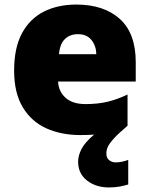

<svg xmlns="http://www.w3.org/2000/svg" viewBox="-20 -676 658 843"><path d="M447 -2Q447 17 459 27Q471 37 488 37Q503 37 518 33.5Q533 30 543 26V134Q527 139 506 143Q485 147 458 147Q401 147 362 116.5Q323 86 323 34Q323 7 338 -22Q353 -51 393 -85Q366 -83 333 -83Q249 -83 183.5 -112.5Q118 -142 80 -205Q42 -268 42 -366Q42 -466 76.5 -530Q111 -594 172.5 -625Q234 -656 315 -656Q436 -656 506 -593Q576 -530 576 -403V-318H235Q237 -275 267.5 -247Q298 -219 356 -219Q408 -219 451 -229Q494 -239 540 -261V-124Q500 -90 480 -68Q460 -46 453.5 -31.5Q447 -17 447 -2ZM322 -526Q288 -526 265.5 -505Q243 -484 239 -438H403Q402 -475 381.5 -500.5Q361 -526 322 -526Z"/></svg>

Font: Noto Sans Kannada UI Black
Style: Regular
Weight: 900
Designer: Jelle Bosma - Monotype Design Team
Foundry: Monotype Imaging Inc.
Version: Version 2.005; ttfautohint (v1.8.4.7-5d5b)